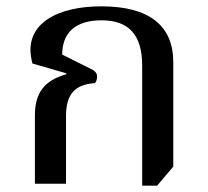

<svg xmlns="http://www.w3.org/2000/svg" viewBox="-20 -579 656 605"><path d="M428 6H475L526 -54V-383C526 -499 449 -559 300 -559C161 -559 76 -507 76 -422C76 -410 78 -396 82 -379L189 -348V-345C120 -326 90 -286 90 -216V0H188V-213C188 -281 215 -313 279 -317C283 -321 286 -329 286 -337C286 -347 281 -355 268 -361L176 -407C176 -477 219 -515 300 -515C386 -515 428 -469 428 -372Z"/></svg>

Font: Noto Serif Thai Medium
Style: Regular
Weight: 500
Designer: Monotype Design Team
Foundry: Monotype Imaging Inc.
Version: Version 1.901;PS 001.901;hotconv 1.0.88;makeotf.lib2.5.64775